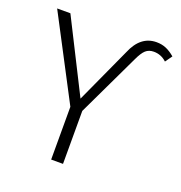

<svg xmlns="http://www.w3.org/2000/svg" viewBox="-126 -804 859 913"><g transform="rotate(20 303.0 -348.0)"><path d="M292 0H232V-267L13 -685H80L264 -320L393 -602Q432 -696 513 -696Q540 -696 562 -686.5Q584 -677 606 -658L581 -623Q553 -649 516 -649Q491 -649 475 -634.5Q459 -620 442 -583L292 -268Z"/></g></svg>

Font: Trujillo Light
Style: Regular
Weight: 300
Designer: Fira Sans original fonts by bBox Type GmbH, Carrois Corporate GbR, & Edenspiekermann AG / Changes by Cristiano Sobral
Foundry: Fira Sans original fonts by bBox Type GmbH, Carrois Corporate GbR, & Edenspiekermann AG / Changes by Cristiano Sobral
Version: Version 4.301;July 28, 2020;FontCreator 13.0.0.2655 64-bit